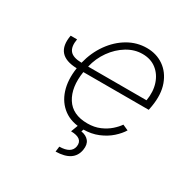

<svg xmlns="http://www.w3.org/2000/svg" viewBox="-166 -710 1046 1059"><g transform="rotate(30 357.0 -180.5)"><path d="M75.3 -402H116.1Q107.2 -351.9 127 -327.8Q146.7 -303.6 201.7 -302.6Q219.8 -375.7 260.1 -432.4Q300.4 -489 355.8 -521.3Q411.2 -553.6 474.4 -553.6Q535.5 -553.6 581.9 -521.5Q628.2 -489.3 649.7 -430.2Q671.2 -371.1 657.7 -290.1L652.7 -263.1H236.2Q219.8 -158.7 260.7 -93.7Q301.5 -28.8 396.3 -28.8Q440.7 -28.8 475.3 -43.9Q509.9 -58.9 534.4 -80.6Q558.9 -102.3 572.4 -122.5L608.3 -106.5Q592 -79.2 561.4 -51.8Q530.9 -24.5 487.9 -6.6Q445 11.4 391 11.4Q318.2 11.4 269.9 -24.1Q221.6 -59.7 201.7 -121.6Q181.8 -183.6 193.9 -263.1Q50.4 -266.7 75.3 -402ZM244 -302.6H615.8Q625.7 -361.5 610.1 -409.3Q594.5 -457 558.4 -485.1Q522.4 -513.1 470.2 -513.1Q419 -513.1 372.3 -484.7Q325.6 -456.3 291.5 -408.6Q257.5 -360.8 244 -302.6ZM362.2 -2.8H400.6L390.3 25.6Q423.3 30.9 439.8 51.7Q456.3 72.4 450.3 108.3Q436.4 191.1 322.8 193.2L327.1 159.4Q402 158.4 410.2 109.4Q418.3 54.7 340.9 53.6Z"/></g></svg>

Font: Inter Extra Light  BETA
Style: Italic
Weight: 200
Italic angle: 9.39999°
Designer: Rasmus Andersson
Foundry: rsms
Version: Version 3.011;git-f93a4a705